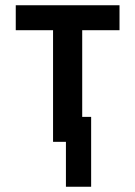

<svg xmlns="http://www.w3.org/2000/svg" viewBox="-20 -540 515 731"><path d="M231 171V0H182V-425H40V-520H435V-425H293V-95H327V171Z"/></svg>

Font: Iosevka QP
Style: Bold
Weight: 700
Designer: Belleve Invis
Foundry: Belleve Invis
Version: Version 20.0.0; ttfautohint (v1.8.4)